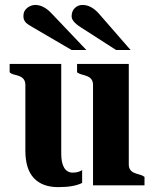

<svg xmlns="http://www.w3.org/2000/svg" viewBox="-20 -749 623 776"><path d="M312 -9.8Q279.8 7.3 215.3 7.3Q150.9 7.3 116.7 -29.3Q82.5 -65.9 82.5 -140.6V-405.8Q82.5 -431.6 59.1 -440.9Q49.3 -444.8 38.3 -447.3Q27.3 -449.7 19 -456.5V-490.7H227.5V-127.4Q227.5 -90.3 239.5 -70.8Q251.5 -51.3 273.9 -51.3Q296.4 -51.3 312 -61.5ZM356 -405.8Q356 -431.6 332.5 -440.9Q322.8 -444.8 311.8 -447.5Q300.8 -450.2 291.5 -456.5V-490.7H500.5V-84Q500.5 -59.1 523.9 -49.8Q533.7 -45.9 544.7 -43.2Q555.7 -40.5 564 -34.2V0H356ZM449.2 -546.9 305.7 -639.2Q269.5 -662.1 269.5 -683.1Q269.5 -704.1 282.5 -716.6Q295.4 -729 313.5 -729Q348.1 -729 378.9 -694.8L507.8 -546.9ZM269.5 -546.9 116.7 -636.2Q91.8 -650.4 85.9 -656.2Q74.7 -667.5 74.7 -682.1Q74.7 -696.8 79.3 -704.6Q84 -712.4 90.8 -717.8Q106 -729 122.6 -729Q155.3 -729 186.5 -696.8L329.1 -546.9Z"/></svg>

Font: Stardos Stencil
Style: Bold
Weight: 700
Designer: vernon adams
Foundry: vernon adams
Version: Version 1.000